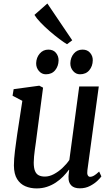

<svg xmlns="http://www.w3.org/2000/svg" viewBox="-20 -1040 626 1070"><path d="M183.5 10Q150 10 121.5 -2Q93 -14 75.5 -41.8Q58 -69.5 57.5 -117.5Q57.5 -134.5 59 -155.8Q60.5 -177 63.5 -200.5Q66.5 -224 69.8 -247.5Q73 -271 76 -292.5L104.5 -478L50 -506.5L56 -543L199 -562.5L220 -551.5L185.5 -289.5Q183 -268 180 -247Q177 -226 174.2 -206Q171.5 -186 169.8 -168Q168 -150 168 -134.5Q168 -104 175.2 -86.8Q182.5 -69.5 196.5 -62.8Q210.5 -56 230 -56Q255 -56 280.2 -69.5Q305.5 -83 328 -104Q350.5 -125 366.5 -148.5L421.5 -558H530.5L467 -91Q464.5 -72.5 469 -63.5Q473.5 -54.5 482.5 -54.5Q492 -54.5 503.5 -61Q515 -67.5 532.5 -84L545 -57Q540 -49 523.5 -33Q507 -17 481.8 -3.8Q456.5 9.5 425 9.5Q392.5 9.5 376.8 -7Q361 -23.5 362 -50.5Q361.5 -53 361.8 -57.8Q362 -62.5 362.8 -68.8Q363.5 -75 364.2 -81.2Q365 -87.5 365.5 -93L364 -94Q349.5 -74.5 331.5 -56Q313.5 -37.5 290.8 -22.5Q268 -7.5 241.5 1.2Q215 10 183.5 10ZM235.5 -626Q212.5 -626 196.8 -644.5Q181 -663 181.5 -688Q182.5 -719.5 201.5 -741.5Q220.5 -763.5 249.5 -763.5Q277 -763.5 291.8 -745.5Q306.5 -727.5 306.5 -704Q306 -671.5 287.5 -648.8Q269 -626 235.5 -626ZM425.5 -626Q403 -626 387.2 -644.5Q371.5 -663 372 -688Q373 -719.5 391.5 -741.5Q410 -763.5 440 -763.5Q467 -763.5 482.2 -745.5Q497.5 -727.5 497 -704Q496.5 -671.5 477.8 -648.8Q459 -626 425.5 -626ZM353.5 -793.5Q337 -803 311 -822.5Q285 -842 257 -866.2Q229 -890.5 206 -914.5Q183 -938.5 172 -957L244 -1020.5L382.5 -815.5Z"/></svg>

Font: Merriweather 28pt Medium
Style: Italic
Weight: 500
Italic angle: -7.8°
Version: Version 2.101